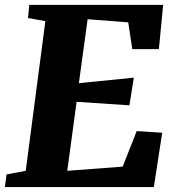

<svg xmlns="http://www.w3.org/2000/svg" viewBox="-38 -763 705 783"><path d="M-11.2 -51.8 66.9 -66.4 147 -676.8 76.2 -689.5 81.5 -743.2H627.4L609.9 -562.5H501.5L484.9 -671.9L319.3 -684.6L283.7 -423.8L507.8 -446.3L489.7 -333.5L274.4 -347.7L236.3 -66.4L462.4 -83.5L519.5 -228.5L623.5 -221.7L589.4 0H-18.1Z"/></svg>

Font: Merriweather UltraBold
Style: Italic
Weight: 900
Italic angle: -7°
Designer: Eben Sorkin ( eben@eyebytes.com )
Foundry: Eben Sorkin ( eben@eyebytes.com )
Version: Version 1.52; ttfautohint (v1.4.1)